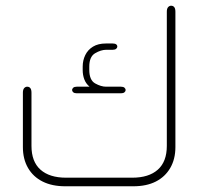

<svg xmlns="http://www.w3.org/2000/svg" viewBox="-20 -651 693 671"><path d="M446 0H208Q162 0 129 -16.5Q96 -33 78 -64Q60 -95 60 -137V-327Q60 -338 64.5 -343Q69 -348 75 -348Q82 -348 86 -343Q90 -338 90 -327V-141Q90 -86 121.5 -58Q153 -30 211 -30H442Q500 -30 531.5 -58Q563 -86 563 -141V-610Q563 -621 567.5 -626Q572 -631 578 -631Q585 -631 589 -626Q593 -621 593 -610V-137Q593 -95 575 -64Q557 -33 524.5 -16.5Q492 0 446 0ZM350 -499H374Q382 -499 386 -496Q390 -493 390 -488Q390 -484 386 -480.5Q382 -477 374 -477H351Q333 -477 312.5 -465Q292 -453 292 -418V-407Q292 -371 312.5 -359.5Q333 -348 351 -348H403Q411 -348 415 -344.5Q419 -341 419 -336Q419 -332 415 -328.5Q411 -325 403 -325H248Q240 -325 236 -328.5Q232 -332 232 -336Q232 -341 236 -344.5Q240 -348 248 -348H293Q280 -359 274.5 -374Q269 -389 269 -406V-418Q269 -440 278 -458.5Q287 -477 305 -488Q323 -499 350 -499Z"/></svg>

Font: Beiruti ExtraLight
Style: Regular
Weight: 250
Designer: Arlette Boutros
Foundry: Boutros
Version: Version 1.41